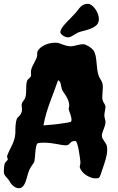

<svg xmlns="http://www.w3.org/2000/svg" viewBox="-28 -955 622 1012"><path d="M535 -186C530 -206 509 -220 509 -239C509 -261 527 -285 528 -310C529 -322 522 -333 522 -347C522 -362 528 -379 528 -391C528 -409 511 -414 511 -442C511 -459 514 -478 514 -496C514 -526 501 -534 494 -551C476 -593 487 -660 464 -690C451 -707 423 -722 411 -722C389 -722 364 -711 343 -711C306 -713 292 -730 263 -730C212 -730 168 -699 168 -675C168 -672 168 -669 168 -665C168 -640 135 -606 135 -576C135 -570 136 -564 136 -559C136 -545 118 -540 115 -529C105 -502 115 -468 105 -440C100 -424 86 -419 86 -401C86 -393 88 -385 88 -378C88 -350 64 -336 62 -332C53 -311 53 -277 53 -254C51 -205 23 -173 10 -134C10 -133 9 -132 9 -131C9 -126 13 -121 13 -116C13 -109 0 -101 -3 -94C-6 -84 -8 -60 -8 -51C-8 -26 10 -23 25 5C27 10 46 37 71 37C109 37 111 -25 127 -60C134 -76 150 -96 152 -100C159 -123 156 -188 170 -199C174 -202 187 -203 201 -203C256 -203 292 -189 318 -189C345 -189 336 -212 369 -212C383 -212 394 -121 396 -100C396 -89 392 -79 392 -75C403 -35 453 -15 472 -15C499 -15 495 -13 513 -66C522 -93 537 -132 537 -166C537 -173 536 -180 535 -186ZM346 -313C344 -310 282 -302 275 -301C248 -297 224 -297 201 -294C217 -383 252 -454 278 -532C296 -525 291 -501 300 -480C303 -472 337 -434 337 -400C337 -393 334 -386 334 -380C334 -374 349 -343 349 -324C349 -319 348 -316 346 -313ZM490 -837C492 -842 493 -848 493 -854C493 -895 457 -935 436 -935C400 -935 390 -909 372 -889C364 -880 353 -869 342 -857C330 -845 290 -807 290 -786C290 -773 315 -758 330 -758C353 -758 371 -784 404 -790C413 -793 480 -805 490 -837Z"/></svg>

Font: Freckle Face
Style: Regular
Weight: 400
Designer: Astigmatic (AOETI)
Foundry: Astigmatic (AOETI)
Version: Version 1.000